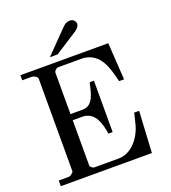

<svg xmlns="http://www.w3.org/2000/svg" viewBox="-164 -1056 1050 1177"><g transform="rotate(-20 361.0 -467.5)"><path d="M28.8 -37.1V0H623L638.2 -270H606L588.9 -200.2C569.8 -123 507.8 -38.1 419.9 -38.1H259.8C253.9 -38.1 235.8 -49.8 235.8 -59.1V-355H306.2C384.8 -348.1 403.8 -265.1 413.1 -203.1H440.9V-538.1H413.1C399.9 -487.8 390.1 -395 315.9 -395H235.8V-665C235.8 -676.8 252 -690.9 264.2 -690.9H423.8C538.1 -682.1 563 -571.8 585 -482.9H617.2L602.1 -724.1H28.8V-690.9H91.8C103 -690.9 127 -679.2 127 -665V-63C127 -53.2 104 -37.1 96.2 -37.1ZM236.8 -766.1C235.8 -765.1 287.1 -766.1 287.1 -766.1L428.2 -856.9C442.9 -865.2 463.9 -882.8 463.9 -901.9C463.9 -916 451.2 -935.1 428.2 -935.1C400.9 -935.1 389.2 -921.9 371.1 -903.8Z"/></g></svg>

Font: MusGlyphs-Text
Style: Regular
Weight: 400
Version: Version 2.1.1